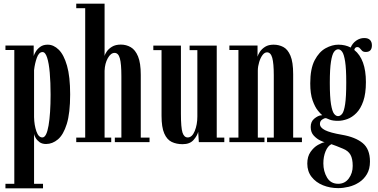

<svg xmlns="http://www.w3.org/2000/svg" viewBox="-20 -770 2050 1040"><path d="M9.5 250V225.5H57.5V-499H9.5V-523.5H162.5V-466.5Q165 -476 173.8 -490.5Q182.5 -505 198.2 -516.5Q214 -528 238.5 -528Q270.5 -528 298.2 -500.8Q326 -473.5 343 -414.2Q360 -355 360 -259Q360 -157.5 341.8 -98.8Q323.5 -40 293.8 -15Q264 10 229.5 10Q208 10 194.2 0Q180.5 -10 173.2 -22.8Q166 -35.5 164.5 -44.5V225.5H213V250ZM209.5 -25.5Q232 -25.5 243 -90Q254 -154.5 254 -257.5Q254 -323.5 249.5 -375.8Q245 -428 235.2 -458Q225.5 -488 210.5 -488Q190.5 -488 179.5 -457Q168.5 -426 164.5 -390V-135.5Q165.5 -92.5 177 -59Q188.5 -25.5 209.5 -25.5Z M393 0V-24.5H441.5V-725.5H393V-750H546.5V-467Q548 -475.5 557.8 -490.2Q567.5 -505 586.5 -516.8Q605.5 -528.5 634.5 -528.5Q664 -528.5 688.5 -514.2Q713 -500 727.8 -464.2Q742.5 -428.5 742.5 -364.5V-24.5H790V0H602V-24.5H637.5V-357Q637.5 -424.5 629.2 -454Q621 -483.5 600.5 -483.5Q580 -483.5 564 -455Q548 -426.5 546.5 -387V-24.5H582.5V0Z M969 11Q936 11 910.2 -1.2Q884.5 -13.5 869.8 -47Q855 -80.5 855 -143V-498.5H810.5V-523H960V-154Q960 -78.5 968.5 -52Q977 -25.5 997 -25.5Q1020.5 -25.5 1034.8 -60.2Q1049 -95 1049 -139V-498.5H1007V-523H1154V-24.5H1195V0H1057L1053.5 -56Q1048.5 -35 1028.5 -12Q1008.5 11 969 11Z M1222.5 0V-24.5H1271.5V-499H1222.5V-523.5H1375V-463Q1378 -475 1388.2 -490.2Q1398.5 -505.5 1416.5 -516.8Q1434.5 -528 1462 -528Q1490.5 -528 1514.5 -515.5Q1538.5 -503 1553.2 -468.5Q1568 -434 1568 -368V-24.5H1615.5V0H1426.5V-24.5H1463V-362.5Q1463 -426.5 1454.8 -456.5Q1446.5 -486.5 1426.5 -486.5Q1413 -486.5 1402 -471.8Q1391 -457 1384 -434.2Q1377 -411.5 1376.5 -388.5V-24.5H1412.5V0Z M1812 249Q1767.5 249 1729.2 233.5Q1691 218 1667.8 188.2Q1644.5 158.5 1644.5 116Q1644.5 78 1662 53Q1679.5 28 1701.8 15.2Q1724 2.5 1738.5 0.5Q1733 -0.5 1714.8 -9Q1696.5 -17.5 1679.8 -35.2Q1663 -53 1663 -82Q1663 -111.5 1682.2 -127.2Q1701.5 -143 1717 -145Q1723.5 -146.5 1725.5 -146Q1718 -151.5 1702.2 -170.5Q1686.5 -189.5 1673.5 -225.5Q1660.5 -261.5 1660.5 -318.5Q1660.5 -398 1684.5 -443.8Q1708.5 -489.5 1743.8 -508.8Q1779 -528 1813 -528Q1850.5 -528 1879.5 -512.5Q1889 -535.5 1909.2 -549.8Q1929.5 -564 1953 -564Q1974.5 -564 1984.5 -553.2Q1994.5 -542.5 1994.5 -524.5Q1994.5 -488.5 1961 -488.5Q1948 -488.5 1941.2 -495.2Q1934.5 -502 1929.2 -508.5Q1924 -515 1915 -515Q1902.5 -515 1899 -499.5Q1962 -449 1962 -325.5Q1962 -263 1947.8 -222Q1933.5 -181 1910.5 -157.8Q1887.5 -134.5 1861.2 -125Q1835 -115.5 1811 -115.5Q1783.5 -115.5 1767.2 -121.5Q1751 -127.5 1747.5 -129.5Q1746 -130 1744 -130Q1736 -130 1724.5 -122Q1713 -114 1713 -98.5Q1713 -79 1740.5 -65Q1768 -51 1832 -40Q1905 -27.5 1944.5 5Q1984 37.5 1984 105Q1984 145.5 1967.5 173.2Q1951 201 1925 217.8Q1899 234.5 1869 241.8Q1839 249 1812 249ZM1811 -141Q1823.5 -141 1833.5 -153.8Q1843.5 -166.5 1849.5 -205.8Q1855.5 -245 1855.5 -323.5Q1855.5 -398 1849.5 -436.5Q1843.5 -475 1833.8 -489Q1824 -503 1812 -503Q1799.5 -503 1789.2 -489Q1779 -475 1772.8 -436Q1766.5 -397 1766.5 -321.5Q1766.5 -244 1773 -205.2Q1779.5 -166.5 1789.5 -153.8Q1799.5 -141 1811 -141ZM1812 225.5Q1848 225.5 1869.2 196.8Q1890.5 168 1890.5 129Q1890.5 90 1878.5 68.5Q1866.5 47 1838 35.5Q1821.5 28.5 1802.5 21Q1783.5 13.5 1775 11Q1755.5 20.5 1743.5 49.5Q1731.5 78.5 1731.5 115Q1731.5 158 1751.5 191.8Q1771.5 225.5 1812 225.5Z"/></svg>

Font: Imbue 50pt SemiBold
Style: Regular
Weight: 600
Designer: Tyler Finck
Foundry: Etcetera Type Company
Version: Version 1.102; ttfautohint (v1.8.3)